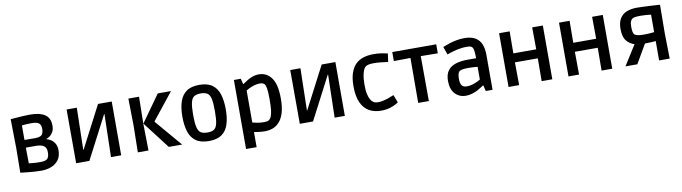

<svg xmlns="http://www.w3.org/2000/svg" viewBox="-35 -1245 7308 2057"><g transform="rotate(-10 3619.5 -216.5)"><path d="M318 14Q280 14 240.5 11Q201 8 167 4.5Q133 1 112.5 -1.5Q92 -4 92 -4L95 -271L90 -586Q90 -586 110.5 -588Q131 -590 164 -592.5Q197 -595 234 -597Q271 -599 303 -599Q409 -599 464 -561.5Q519 -524 519 -442Q519 -401 504 -374Q489 -347 468 -332Q447 -317 427 -310Q454 -304 479 -287.5Q504 -271 520.5 -242.5Q537 -214 537 -171Q537 -107 508 -66.5Q479 -26 429 -6Q379 14 318 14ZM310 -341Q366 -341 385.5 -361Q405 -381 405 -428Q405 -470 382 -488Q359 -506 303 -506Q270 -506 242.5 -504Q215 -502 197 -500V-342ZM324 -79Q384 -79 402.5 -100.5Q421 -122 421 -171Q421 -217 393.5 -237.5Q366 -258 305 -258H197L199 -87Q218 -85 250 -82Q282 -79 324 -79Z M699 0 698 -585H809L799 -129H803L1040 -585H1189V0H1078L1089 -466H1085L843 0Z M1707 0 1482 -293 1690 -585H1834L1604 -296V-291L1852 0ZM1370 0 1375 -293 1370 -585H1486L1481 -293L1486 0Z M2143 13Q2053 13 2001.5 -24Q1950 -61 1928 -129.5Q1906 -198 1906 -292Q1906 -386 1928 -454.5Q1950 -523 2001.5 -560.5Q2053 -598 2143 -598Q2232 -598 2283.5 -560.5Q2335 -523 2356.5 -454.5Q2378 -386 2378 -292Q2378 -198 2356.5 -129.5Q2335 -61 2283.5 -24Q2232 13 2143 13ZM2143 -80Q2188 -80 2213.5 -96Q2239 -112 2249.5 -158Q2260 -204 2260 -292Q2260 -381 2249.5 -427Q2239 -473 2213 -489Q2187 -505 2143 -505Q2097 -505 2071 -489Q2045 -473 2034 -427Q2023 -381 2023 -292Q2023 -204 2034 -158Q2045 -112 2071 -96Q2097 -80 2143 -80Z M2518 166V-585H2593L2608 -525H2613Q2633 -540 2660 -556.5Q2687 -573 2720 -585.5Q2753 -598 2792 -598Q2875 -598 2927 -528Q2979 -458 2979 -303Q2979 -206 2959 -144Q2939 -82 2906 -47.5Q2873 -13 2833 0.5Q2793 14 2752 14Q2716 14 2680 9Q2644 4 2633 2V166ZM2759 -84Q2776 -84 2790.5 -86.5Q2805 -89 2817 -99Q2829 -108 2838.5 -130Q2848 -152 2853.5 -195.5Q2859 -239 2859 -314Q2859 -397 2852.5 -433Q2846 -469 2835 -482Q2829 -489 2817.5 -494.5Q2806 -500 2783 -500Q2753 -500 2721 -490Q2689 -480 2665 -468Q2641 -456 2633 -450V-102Q2645 -98 2682 -91Q2719 -84 2759 -84Z M3132 0 3131 -585H3242L3232 -129H3236L3473 -585H3622V0H3511L3522 -466H3518L3276 0Z M4014 13Q3942 13 3886.5 -18Q3831 -49 3799.5 -117Q3768 -185 3768 -294Q3768 -384 3789 -443Q3810 -502 3847 -536Q3884 -570 3933 -584Q3982 -598 4038 -598Q4084 -598 4126 -591.5Q4168 -585 4192 -579L4179 -488Q4155 -491 4111.5 -496.5Q4068 -502 4024 -502Q3984 -502 3962.5 -496Q3941 -490 3929 -478Q3910 -458 3898.5 -409Q3887 -360 3887 -291Q3887 -226 3896.5 -186.5Q3906 -147 3919 -126.5Q3932 -106 3944 -98Q3951 -92 3964 -87Q3977 -82 4001 -82Q4027 -82 4057 -89Q4087 -96 4113.5 -105.5Q4140 -115 4156.5 -122Q4173 -129 4173 -129L4206 -44Q4206 -44 4182.5 -29.5Q4159 -15 4115.5 -1Q4072 13 4014 13Z M4420 0 4422 -489 4241 -487V-585H4719V-487L4534 -489L4536 0Z M4938 13Q4867 13 4821 -36Q4775 -85 4775 -175Q4775 -247 4805.5 -288Q4836 -329 4891.5 -346.5Q4947 -364 5022 -364H5114Q5114 -411 5110.5 -439.5Q5107 -468 5098 -482Q5090 -493 5075.5 -497.5Q5061 -502 5034 -502Q4997 -502 4959 -495.5Q4921 -489 4889.5 -480Q4858 -471 4838.5 -464Q4819 -457 4819 -457L4789 -543Q4789 -543 4808.5 -551Q4828 -559 4861.5 -570Q4895 -581 4937.5 -589.5Q4980 -598 5026 -598Q5101 -598 5145.5 -571Q5190 -544 5209.5 -495.5Q5229 -447 5229 -382V0H5155L5140 -63H5134Q5128 -59 5110 -47Q5092 -35 5065.5 -21Q5039 -7 5006 3Q4973 13 4938 13ZM4966 -84Q4998 -84 5029.5 -94Q5061 -104 5083.5 -115.5Q5106 -127 5114 -132V-270Q5107 -271 5082 -273.5Q5057 -276 5016 -276Q4936 -276 4916 -259Q4894 -240 4894 -178Q4894 -128 4910.5 -106Q4927 -84 4966 -84Z M5403 0V-585H5518L5516 -346H5765L5763 -585H5879V0H5763L5765 -248H5516L5518 0Z M6055 0V-585H6170L6168 -346H6417L6415 -585H6531V0H6415L6417 -248H6168L6170 0Z M6675 0 6812 -218Q6760 -232 6726 -275Q6692 -318 6692 -403Q6692 -475 6719 -518Q6746 -561 6793.5 -579.5Q6841 -598 6901 -598Q6926 -598 6964.5 -596.5Q7003 -595 7042.5 -593Q7082 -591 7112.5 -589Q7143 -587 7154 -586L7151 -278L7156 0H7041V-211Q7020 -209 6990 -207Q6960 -205 6923 -205L6804 0ZM6930 -301Q6958 -301 6987 -303Q7016 -305 7041 -308V-498Q7020 -501 6991 -503.5Q6962 -506 6929 -506Q6861 -506 6840 -494Q6827 -486 6818 -467Q6809 -448 6809 -407Q6809 -373 6813.5 -351.5Q6818 -330 6831 -319Q6842 -310 6868.5 -305.5Q6895 -301 6930 -301Z"/></g></svg>

Font: Ruda
Style: Bold
Weight: 700
Designer: Mariela Monsalve and Angelina Sanchez
Foundry: Mariela Monsalve and Angelina Sanchez
Version: Version 2.000